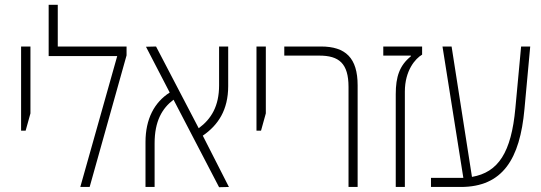

<svg xmlns="http://www.w3.org/2000/svg" viewBox="-20 -780 2259 801"><path d="M68 -235H87L107 -307V-586H68Z M221 -586V-760H183V-546H469L315 0H354L508 -549V-586Z M587 0H625V-182C625 -274 656 -328 704 -364L894 1L935 0L826 -214C890 -258 932 -321 932 -421V-586H894V-424C894 -338 862 -284 809 -245L631 -586L589 -585L688 -394C624 -353 587 -284 587 -187Z M1050 -235H1069L1089 -307V-586H1050Z M1434 0H1472V-424C1472 -538 1422 -586 1319 -586H1166V-548H1312C1394 -548 1434 -516 1434 -417Z M1631 0H1669V-398C1669 -486 1713 -536 1741 -552V-586H1579V-548H1694V-545C1647 -507 1631 -460 1631 -387Z M1778 0H1902C2077 0 2149 -116 2168 -325L2192 -586H2154L2130 -328C2113 -144 2059 -61 1949 -42L1864 -586H1826L1913 -38C1907 -38 1902 -38 1896 -38H1778Z"/></svg>

Font: Noto Sans Hebrew Condensed ExtraLight
Style: Regular
Weight: 200
Width: 3
Designer: Monotype Design Team
Foundry: Monotype Imaging Inc.
Version: Version 2.004